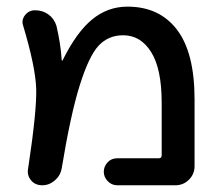

<svg xmlns="http://www.w3.org/2000/svg" viewBox="-20 -550 665 570"><path d="M63.5 -49.8Q89.8 -223.6 87.4 -288.1Q85 -352.5 48.8 -473.6Q43 -490.2 54.2 -504.9Q65.4 -519.5 84 -519.5Q106.4 -519.5 123.5 -507.3Q140.6 -495.1 147.5 -473.6Q160.2 -419.9 163.1 -372.1Q163.1 -370.1 164.1 -370.1Q166 -370.1 166 -371.1Q207 -454.1 253.4 -492.2Q299.8 -530.3 358.4 -530.3Q453.1 -530.3 505.4 -461.9Q557.6 -393.6 557.6 -254.9V-56.6Q557.6 -33.2 541 -16.6Q524.4 0 501 0H328.1Q311.5 0 299.8 -12.2Q288.1 -24.4 288.1 -40Q288.1 -55.7 299.3 -67.9Q310.5 -80.1 328.1 -80.1H451.2Q460 -80.1 460 -88.9V-245.1Q460 -345.7 428.7 -395.5Q397.5 -445.3 345.7 -445.3Q301.8 -445.3 272.9 -414.6Q244.1 -383.8 216.8 -296.9Q189.5 -210 163.1 -49.8Q159.2 -28.3 142.6 -14.2Q126 0 105.5 0Q84 0 71.8 -15.1Q59.6 -30.3 63.5 -49.8Z"/></svg>

Font: Rounded Mgen+ 2p medium
Style: Regular
Weight: 500
Designer: [Source Han Sans]
Ryoko NISHIZUKA  (kana & ideographs); Paul D. Hunt (Latin, Greek & Cyrillic); Wenlong ZHANG  (bopomofo
Version: Version 1.059.20150602